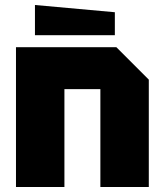

<svg xmlns="http://www.w3.org/2000/svg" viewBox="-20 -749 660 769"><path d="M44 0V-560H446L576 -430V0H382V-392H238V0ZM440 -608H120V-729L440 -700Z"/></svg>

Font: Tektur ExtraBold
Style: Regular
Weight: 800
Designer: Adam Jagosz
Foundry: Adam Jagosz
Version: Version 1.005;gftools[0.9.30]